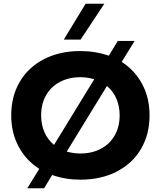

<svg xmlns="http://www.w3.org/2000/svg" viewBox="-20 -951 860 1027"><path d="M562 -653 610 -732H700L631 -620Q702 -574 741 -500.5Q780 -427 780 -334Q780 -232 734 -154Q688 -76 604 -33Q520 10 410 10Q329 10 259 -15L216 56H126L190 -48Q119 -93 79.5 -167Q40 -241 40 -334Q40 -436 86 -514Q132 -592 216 -635Q300 -678 410 -678Q490 -678 562 -653ZM620 -334Q620 -383 602.5 -423.5Q585 -464 552 -491L337 -140Q374 -130 410 -130Q472 -130 520 -155.5Q568 -181 594 -227.5Q620 -274 620 -334ZM269 -176 484 -527Q449 -538 410 -538Q348 -538 300 -512.5Q252 -487 226 -440.5Q200 -394 200 -334Q200 -284 218 -243.5Q236 -203 269 -176ZM438 -931H538L411 -739H321Z"/></svg>

Font: Madhuban Bold
Style: Regular
Weight: 700
Designer: jaikishan Patel
Foundry: MagicType
Version: Version 1.000